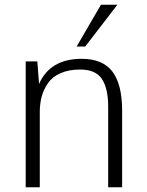

<svg xmlns="http://www.w3.org/2000/svg" viewBox="-20 -786 617 806"><path d="M87.9 -528.3V0H147V-316.4Q147 -351.1 155.3 -381.8Q163.1 -410.2 182.1 -438Q200.2 -463.9 234.9 -479Q268.6 -494.1 316.9 -494.1Q381.3 -494.1 407.7 -454.6Q434.1 -414.6 434.1 -339.4V0H492.7V-320.8Q492.7 -432.1 451.7 -485.8Q410.6 -539.1 322.8 -539.1Q190.4 -539.1 144 -433.6L136.7 -528.3ZM403.8 -766.1 301.8 -590.8H337.9L472.7 -766.1Z"/></svg>

Font: My Font
Style: ExtraLight
Weight: 500
Designer: Vernon Adams
Foundry: newtypography
Version: Version 0.001